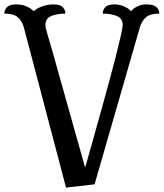

<svg xmlns="http://www.w3.org/2000/svg" viewBox="-24 -840 746 875"><path d="M407 0 277 15 85 -714Q77 -744 57.5 -761Q38 -778 -4 -778Q-4 -795 8 -807.5Q20 -820 50 -820Q76 -820 96.5 -811Q117 -802 130 -789Q143 -802 168.5 -811Q194 -820 220 -820Q250 -820 262 -807.5Q274 -795 274 -778Q236 -778 209.5 -767Q183 -756 183 -727Q183 -720 185 -710.5Q187 -701 191.5 -686.5Q196 -672 202 -650.5Q208 -629 217 -599L364 -76Q379 -129 397.5 -194.5Q416 -260 435 -328.5Q454 -397 472 -463Q490 -529 504 -584Q518 -639 526.5 -677Q535 -715 535 -727Q535 -756 508.5 -767Q482 -778 444 -778Q444 -795 456 -807.5Q468 -820 498 -820Q520 -820 541 -811Q562 -802 573 -789Q584 -802 602 -811Q620 -820 643 -820Q676 -820 689 -807.5Q702 -795 702 -778Q660 -778 641 -761Q622 -744 613 -714Z"/></svg>

Font: Milonga
Style: Regular
Weight: 400
Designer: Pablo Impallari, Brenda Gallo, Rodrigo Fuenzalida
Foundry: Pablo Impallari, Brenda Gallo, Rodrigo Fuenzalida
Version: Version 1.000; ttfautohint (v0.93) -l 8 -r 50 -G 200 -x 14 -